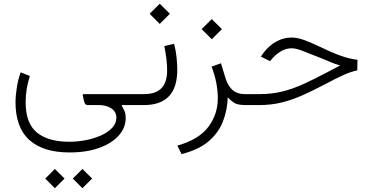

<svg xmlns="http://www.w3.org/2000/svg" viewBox="-20 -562 1990 1027"><path d="M139.6 -155.3Q117.2 -86.4 117.2 -14.6Q117.2 97.7 177.5 147Q237.8 196.3 351.1 196.3Q394.5 196.3 438.7 187.7Q482.9 179.2 520 162.6Q557.1 146 579.8 122.1Q602.5 98.1 602.5 66.9Q602.5 36.6 576.2 18.3Q549.8 0 507.8 0H447.8Q434.6 0 430.2 -19L422.9 -49.3Q419.9 -58.6 429.2 -58.6H711.4V0H629.9Q637.2 15.1 644.8 29.3Q652.3 43.5 652.3 70.3Q652.3 120.6 616 162.1Q579.6 203.6 512.2 228.5Q444.8 253.4 351.6 253.4Q210.9 253.4 137 186.8Q63 120.1 63 -15.1Q63 -49.8 70.1 -94.7Q77.1 -139.6 90.8 -175.3ZM369.6 393.1 420.9 341.8 472.7 393.1 420.9 444.8ZM222.2 393.1 273.4 341.8 325.2 393.1 273.4 444.8Z M928.2 -188.5Q928.2 0 750 0H691.9V-58.6H750Q812 -58.6 843 -89.6Q874 -120.6 874 -187Q874 -213.9 869.9 -248.3Q865.7 -282.7 858.9 -315.4L911.1 -328.1Q920.4 -293.5 924.3 -256.8Q928.2 -220.2 928.2 -188.5ZM780.3 -488.3 834.5 -542 888.7 -488.3 834.5 -434.1Z M1058.6 -406.2 1112.8 -460 1167 -406.2 1112.8 -352.1ZM1198.2 -41.5Q1195.8 29.8 1171.4 90.3Q1147 150.9 1094 195.3Q1041 239.7 951.2 262.2L928.7 216.8Q1043.5 184.6 1094.2 116.9Q1145 49.3 1145 -35.2Q1145 -75.2 1137 -118.2Q1128.9 -161.1 1111.8 -205.6L1162.1 -223.6L1187.5 -139.6Q1201.7 -98.6 1226.1 -78.6Q1250.5 -58.6 1289.1 -58.6H1308.1V0H1293.5Q1250.5 0 1231.7 -12.5Q1212.9 -24.9 1198.2 -41.5Z M1288.6 0V-58.6H1368.2Q1433.6 -58.6 1490 -72.5Q1546.4 -86.4 1604 -112.8Q1661.6 -139.2 1730 -175.3L1799.3 -211.9Q1778.8 -218.3 1769 -221.7Q1759.3 -225.1 1750.7 -228.8Q1742.2 -232.4 1726.1 -239.3Q1710 -246.1 1676.3 -259.3Q1627 -279.3 1594.2 -291.5Q1561.5 -303.7 1540 -303.7Q1510.3 -303.7 1484.9 -288.8Q1459.5 -273.9 1439.9 -252.9L1424.3 -234.9L1375.5 -259.3L1393.1 -284.2Q1421.9 -320.3 1459.7 -340.8Q1497.6 -361.3 1540.5 -361.3Q1567.9 -361.3 1603.5 -349.1Q1639.2 -336.9 1682.1 -315.9Q1752.4 -281.7 1801.5 -264.2Q1850.6 -246.6 1892.1 -242.2L1891.1 -185.5Q1860.4 -179.7 1819.8 -161.9Q1779.3 -144 1711.9 -107.9Q1652.3 -76.7 1597.7 -52.2Q1543 -27.8 1486.8 -13.9Q1430.7 0 1366.7 0Z"/></svg>

Font: Vazir Thin UI
Style: Thin-UI
Weight: 100
Designer: Saber Rastikerdar
Foundry: Saber Rastikerdar
Version: Version 30.0.0